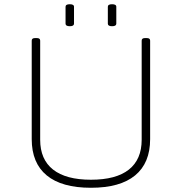

<svg xmlns="http://www.w3.org/2000/svg" viewBox="-20 -882 860 908"><path d="M410 6Q272 6 201 -52.5Q130 -111 130 -224V-690Q130 -702 146 -702H154Q170 -702 170 -690V-221Q170 -128 231 -80Q292 -32 410 -32Q529 -32 589.5 -80Q650 -128 650 -221V-690Q650 -702 666 -702H674Q690 -702 690 -690V-224Q690 -111 619 -52.5Q548 6 410 6ZM510 -758Q490 -758 490 -770V-850Q490 -862 510 -862Q530 -862 530 -850V-770Q530 -758 510 -758ZM310 -758Q290 -758 290 -770V-850Q290 -862 310 -862Q330 -862 330 -850V-770Q330 -758 310 -758Z"/></svg>

Font: Asap Expanded Thin
Style: Regular
Weight: 100
Width: 7
Designer: Pablo Cosgaya
Foundry: Omnibus-Type
Version: Version 3.001; ttfautohint (v1.8.4.7-5d5b)